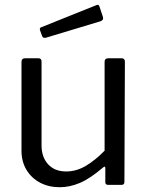

<svg xmlns="http://www.w3.org/2000/svg" viewBox="-20 -774 619 804"><path d="M257 -56Q300 -56 339.5 -79.5Q379 -103 418 -143V-515Q418 -530 434 -530H489Q503 -530 503 -516L501 -13Q501 0 490 0H432Q421 0 421 -11V-70Q421 -75 419 -76Q417 -77 412 -73Q357 -26 314.5 -8Q272 10 230 10Q184 10 148 -9Q112 -28 91 -62.5Q70 -97 70 -143V-514Q70 -530 85 -530H141Q154 -530 154 -516V-165Q154 -116 181.5 -86Q209 -56 257 -56ZM396 -748 411 -703Q415 -690 401 -685L172 -616Q165 -615 161.5 -616.5Q158 -618 156 -624L148 -646Q144 -657 153 -660L385 -753Q393 -756 396 -748Z"/></svg>

Font: Libre Franklin
Style: Regular
Weight: 400
Designer: Pablo Impallari, Rodrigo Fuenzalida, Nhung Nguyen
Foundry: Impallari Type
Version: Version 3.000